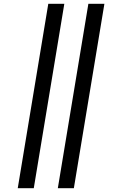

<svg xmlns="http://www.w3.org/2000/svg" viewBox="-20 -843 640 1006"><path d="M283 143 443 -823H527L367 143ZM73 143 233 -823H317L157 143Z"/></svg>

Font: Iosevka Slab Extended
Style: Italic
Weight: 400
Width: 7
Italic angle: -9°
Monospace: yes
Designer: Belleve Invis
Foundry: Belleve Invis
Version: Version 11.1.0; ttfautohint (v1.8.3)